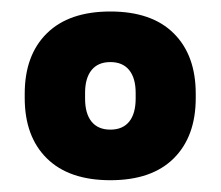

<svg xmlns="http://www.w3.org/2000/svg" viewBox="-20 -676 384 334"><path d="M172 -362.5Q100 -362.5 61.5 -400.5Q23 -438.5 23 -505.5V-513Q23 -580 61.5 -618Q100 -656 172 -656Q244 -656 282.2 -618Q320.5 -580 320.5 -513V-505.5Q320.5 -438.5 282.2 -400.5Q244 -362.5 172 -362.5ZM172 -450.5Q193.5 -450.5 204.8 -464.5Q216 -478.5 216 -504.5V-514.5Q216 -540 204.8 -554Q193.5 -568 172 -568Q150.5 -568 139.2 -554Q128 -540 128 -514.5V-504.5Q128 -478.5 139.2 -464.5Q150.5 -450.5 172 -450.5Z"/></svg>

Font: Anek Odia Medium ExtraBold
Style: Regular
Weight: 800
Version: Version 1.003